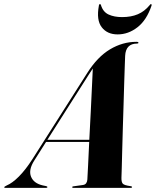

<svg xmlns="http://www.w3.org/2000/svg" viewBox="-82 -912 756 932"><path d="M84.5 -133Q55.5 -87.5 68.5 -54.8Q81.5 -22 125.5 -12L142 -8.5Q148 -7 148 -4Q148 0 141.5 0H-55.5Q-61.5 0 -61.5 -3Q-61.5 -6 -49 -12Q-22.5 -23 9.8 -55.2Q42 -87.5 75 -139L342 -558.5Q391 -636 452 -672.5Q513 -709 580 -709Q590 -709 590 -704.5Q590 -700.5 583.5 -700.5Q528.5 -700.5 525.5 -641Q525 -630.5 523.8 -596Q522.5 -561.5 521 -511.5Q519.5 -461.5 517.8 -404Q516 -346.5 514.2 -288.5Q512.5 -230.5 511.2 -180.2Q510 -130 509 -95.2Q508 -60.5 507.5 -49Q507 -28 514.2 -20.2Q521.5 -12.5 551 -8.5Q559 -7.5 559 -4Q559 0 552 0H274Q268.5 0 268.5 -3.5Q268.5 -7 274 -7.5L320.5 -14Q331.5 -15.5 336.5 -23Q341.5 -30.5 342 -40.5Q343 -57 345.5 -107.2Q348 -157.5 351 -223H141.5ZM348.5 -549 148 -233.5H351.5Q355 -299.5 358.5 -368.5Q362 -437.5 364.5 -494.2Q367 -551 368.5 -579.5Q361.5 -568.5 348.5 -549ZM510.5 -829Q554.5 -829 587 -842.8Q619.5 -856.5 645 -887.5Q647.5 -892 650.5 -892Q655.5 -892 653.5 -884.5Q630 -814.5 585.5 -779.8Q541 -745 489 -745Q438.5 -745 411.8 -779.8Q385 -814.5 398 -884.5Q398.5 -892 403.5 -892Q407 -892 408 -887.5Q418 -854 445.2 -841.5Q472.5 -829 510.5 -829Z"/></svg>

Font: Fraunces 144pt
Style: Bold Italic
Weight: 700
Italic angle: -16°
Version: Version 1.000;[b76b70a41]